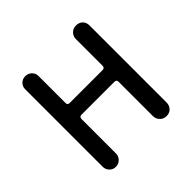

<svg xmlns="http://www.w3.org/2000/svg" viewBox="-139 -649 778 778"><g transform="rotate(-45 250.0 -260.0)"><path d="M66.4 -38.1V-482.4Q66.4 -498 77.1 -508.8Q87.9 -519.5 104 -519.5Q120.1 -519.5 131.3 -508.8Q142.6 -498 142.6 -482.4V-327.1Q142.6 -315.4 154.3 -315.4H343.8Q354.5 -315.4 355.5 -327.1V-481.4Q355.5 -497.1 366.7 -508.3Q377.9 -519.5 395 -519.5Q412.1 -519.5 422.9 -508.8Q433.6 -498 433.6 -481.4V-39.1Q433.6 -22.5 422.9 -11.2Q412.1 0 395 0Q377.9 0 366.7 -11.7Q355.5 -23.4 355.5 -39.1V-236.3Q355.5 -248 343.8 -248H154.3Q143.6 -248 142.6 -236.3V-38.1Q142.6 -22.5 131.3 -11.2Q120.1 0 104 0Q87.9 0 77.1 -11.2Q66.4 -22.5 66.4 -38.1Z"/></g></svg>

Font: Rounded-X Mgen+ 2m regular
Style: Regular
Weight: 400
Designer: [Source Han Sans]
Ryoko NISHIZUKA  (kana & ideographs); Paul D. Hunt (Latin, Greek & Cyrillic); Wenlong ZHANG  (bopomofo
Version: Version 1.059.20150602